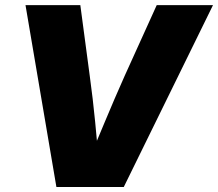

<svg xmlns="http://www.w3.org/2000/svg" viewBox="-20 -748 872 768"><path d="M205.6 0 82 -727.5H301.3L338.9 -445.3Q351.6 -353.5 360.6 -260.7Q369.6 -168 377.9 -75.2H321.8Q360.8 -168 399.4 -260.7Q438 -353.5 479 -445.3L606.9 -727.5H832L475.1 0Z"/></svg>

Font: Inter 28pt Black
Style: Italic
Weight: 900
Italic angle: -9.3988°
Designer: Rasmus Andersson
Foundry: rsms
Version: Version 4.001;git-66647c0bb